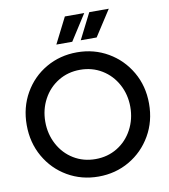

<svg xmlns="http://www.w3.org/2000/svg" viewBox="-106 -1090 1058 1201"><g transform="rotate(-10 423.5 -489.5)"><path d="M35 -373Q35 -485 86.5 -575Q138 -665 226.5 -716Q315 -767 423 -767Q531 -767 619.5 -715.5Q708 -664 760 -574.5Q812 -485 812 -373Q812 -261 760 -171Q708 -81 619.5 -29.5Q531 22 423 22Q315 22 226.5 -29.5Q138 -81 86.5 -171Q35 -261 35 -373ZM423 -89Q500 -89 561.5 -126.5Q623 -164 658 -229.5Q693 -295 693 -373Q693 -451 658 -516Q623 -581 561.5 -618.5Q500 -656 423 -656Q346 -656 284.5 -618.5Q223 -581 188 -516Q153 -451 153 -373Q153 -295 188 -229.5Q223 -164 284.5 -126.5Q346 -89 423 -89ZM388 -1001H511L406 -837H305ZM543 -1001H667L561 -837H460Z"/></g></svg>

Font: BLUETTI 2.0 Medium
Style: Italic
Weight: 500
Designer: Stijn de Vries
Foundry: tokotype
Version: Version 2.005;October 31, 2023;FontCreator 14.0.0.2814 64-bi